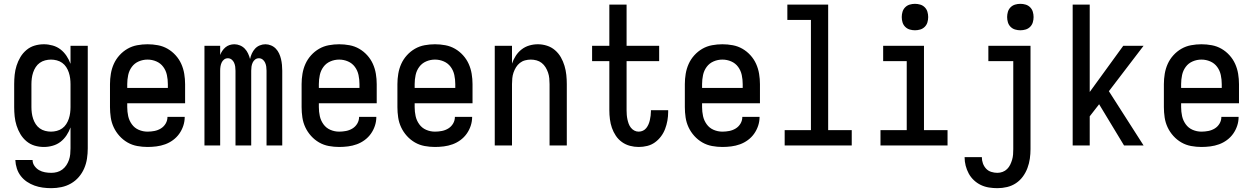

<svg xmlns="http://www.w3.org/2000/svg" viewBox="-20 -759 6540 1002"><path d="M248 223Q225 223 203 220Q181 217 160 209.5Q139 202 120.5 189.5Q102 177 88.5 159.5Q75 142 68 120.5Q61 99 60 76H150Q150 93 160 107Q170 121 184 129Q198 137 214.5 140Q231 143 248 143Q263 143 278 139Q293 135 305.5 125.5Q318 116 326.5 103Q335 90 340 75.5Q345 61 346.5 45.5Q348 30 348 15V-94Q340 -72 327 -52.5Q314 -33 296 -19Q278 -5 255 1.5Q232 8 209 8Q184 8 160.5 1Q137 -6 118 -22Q99 -38 86.5 -59Q74 -80 66.5 -103.5Q59 -127 56.5 -151.5Q54 -176 54 -200V-320Q54 -344 56.5 -368.5Q59 -393 66.5 -416.5Q74 -440 86.5 -461Q99 -482 118 -498Q137 -514 160.5 -521Q184 -528 209 -528Q232 -528 255 -521.5Q278 -515 296 -501Q314 -487 327 -467.5Q340 -448 348 -426V-520H438V15Q438 42 434 68.5Q430 95 419.5 119.5Q409 144 391.5 164.5Q374 185 350.5 198.5Q327 212 300.5 217.5Q274 223 248 223ZM246 -72Q261 -72 276.5 -76Q292 -80 304.5 -89Q317 -98 325.5 -111Q334 -124 339 -139Q344 -154 346 -169.5Q348 -185 348 -200V-320Q348 -335 346 -350.5Q344 -366 339 -381Q334 -396 325.5 -409Q317 -422 304.5 -431Q292 -440 276.5 -444Q261 -448 246 -448Q231 -448 215.5 -444Q200 -440 187.5 -431Q175 -422 166.5 -409Q158 -396 153 -381Q148 -366 146 -350.5Q144 -335 144 -320V-200Q144 -185 146 -169.5Q148 -154 153 -139Q158 -124 166.5 -111Q175 -98 187.5 -89Q200 -80 215.5 -76Q231 -72 246 -72Z M750 8Q723 8 696 3Q669 -2 645.5 -15.5Q622 -29 603.5 -49.5Q585 -70 573.5 -94.5Q562 -119 558 -146Q554 -173 554 -200V-320Q554 -347 558.5 -374Q563 -401 574 -425.5Q585 -450 603.5 -470.5Q622 -491 645.5 -504.5Q669 -518 696 -523Q723 -528 750 -528Q777 -528 804 -523Q831 -518 854.5 -504.5Q878 -491 896.5 -470.5Q915 -450 926 -425.5Q937 -401 941.5 -374Q946 -347 946 -320V-220H644V-200Q644 -176 649 -153Q654 -130 668 -110.5Q682 -91 704 -81.5Q726 -72 750 -72Q768 -72 786 -75.5Q804 -79 819.5 -88.5Q835 -98 844.5 -114Q854 -130 854 -149H944Q944 -125 936.5 -102.5Q929 -80 915.5 -61Q902 -42 883 -28Q864 -14 842 -6Q820 2 796.5 5Q773 8 750 8ZM644 -300H856V-320Q856 -344 851 -367.5Q846 -391 832 -410Q818 -429 796 -438.5Q774 -448 750 -448Q726 -448 704 -438.5Q682 -429 668 -410Q654 -391 649 -367.5Q644 -344 644 -320Z M1047 0V-520H1129V-472Q1133 -483 1140 -493.5Q1147 -504 1156.5 -512Q1166 -520 1178 -524Q1190 -528 1203 -528Q1218 -528 1232.5 -522Q1247 -516 1257.5 -505Q1268 -494 1274.5 -480Q1281 -466 1285 -451Q1288 -466 1294.5 -480Q1301 -494 1311 -505Q1321 -516 1335.5 -522Q1350 -528 1365 -528Q1380 -528 1394.5 -522Q1409 -516 1419.5 -505Q1430 -494 1436.5 -480Q1443 -466 1446.5 -451Q1450 -436 1451.5 -420.5Q1453 -405 1453 -390V0H1371V-390Q1371 -401 1369.5 -411.5Q1368 -422 1363.5 -432Q1359 -442 1350.5 -448.5Q1342 -455 1331 -455Q1320 -455 1311.5 -448.5Q1303 -442 1298.5 -432Q1294 -422 1292.5 -411.5Q1291 -401 1291 -390V0H1209V-390Q1209 -401 1207.5 -411.5Q1206 -422 1201.5 -432Q1197 -442 1188.5 -448.5Q1180 -455 1169 -455Q1158 -455 1149.5 -448.5Q1141 -442 1136.5 -432Q1132 -422 1130.5 -411.5Q1129 -401 1129 -390V0Z M1750 8Q1723 8 1696 3Q1669 -2 1645.5 -15.5Q1622 -29 1603.5 -49.5Q1585 -70 1573.5 -94.5Q1562 -119 1558 -146Q1554 -173 1554 -200V-320Q1554 -347 1558.5 -374Q1563 -401 1574 -425.5Q1585 -450 1603.5 -470.5Q1622 -491 1645.5 -504.5Q1669 -518 1696 -523Q1723 -528 1750 -528Q1777 -528 1804 -523Q1831 -518 1854.5 -504.5Q1878 -491 1896.5 -470.5Q1915 -450 1926 -425.5Q1937 -401 1941.5 -374Q1946 -347 1946 -320V-220H1644V-200Q1644 -176 1649 -153Q1654 -130 1668 -110.5Q1682 -91 1704 -81.5Q1726 -72 1750 -72Q1768 -72 1786 -75.5Q1804 -79 1819.5 -88.5Q1835 -98 1844.5 -114Q1854 -130 1854 -149H1944Q1944 -125 1936.5 -102.5Q1929 -80 1915.5 -61Q1902 -42 1883 -28Q1864 -14 1842 -6Q1820 2 1796.5 5Q1773 8 1750 8ZM1644 -300H1856V-320Q1856 -344 1851 -367.5Q1846 -391 1832 -410Q1818 -429 1796 -438.5Q1774 -448 1750 -448Q1726 -448 1704 -438.5Q1682 -429 1668 -410Q1654 -391 1649 -367.5Q1644 -344 1644 -320Z M2250 8Q2223 8 2196 3Q2169 -2 2145.5 -15.5Q2122 -29 2103.5 -49.5Q2085 -70 2073.5 -94.5Q2062 -119 2058 -146Q2054 -173 2054 -200V-320Q2054 -347 2058.5 -374Q2063 -401 2074 -425.5Q2085 -450 2103.5 -470.5Q2122 -491 2145.5 -504.5Q2169 -518 2196 -523Q2223 -528 2250 -528Q2277 -528 2304 -523Q2331 -518 2354.5 -504.5Q2378 -491 2396.5 -470.5Q2415 -450 2426 -425.5Q2437 -401 2441.5 -374Q2446 -347 2446 -320V-220H2144V-200Q2144 -176 2149 -153Q2154 -130 2168 -110.5Q2182 -91 2204 -81.5Q2226 -72 2250 -72Q2268 -72 2286 -75.5Q2304 -79 2319.5 -88.5Q2335 -98 2344.5 -114Q2354 -130 2354 -149H2444Q2444 -125 2436.5 -102.5Q2429 -80 2415.5 -61Q2402 -42 2383 -28Q2364 -14 2342 -6Q2320 2 2296.5 5Q2273 8 2250 8ZM2144 -300H2356V-320Q2356 -344 2351 -367.5Q2346 -391 2332 -410Q2318 -429 2296 -438.5Q2274 -448 2250 -448Q2226 -448 2204 -438.5Q2182 -429 2168 -410Q2154 -391 2149 -367.5Q2144 -344 2144 -320Z M2562 0V-520H2652V-427Q2659 -448 2671.5 -467.5Q2684 -487 2702 -501Q2720 -515 2742 -521.5Q2764 -528 2787 -528Q2811 -528 2834.5 -520.5Q2858 -513 2876.5 -497Q2895 -481 2907 -460Q2919 -439 2926 -415.5Q2933 -392 2935.5 -368Q2938 -344 2938 -320V0H2848V-320Q2848 -335 2846.5 -350.5Q2845 -366 2840 -380.5Q2835 -395 2827 -408Q2819 -421 2807 -430.5Q2795 -440 2780 -444Q2765 -448 2750 -448Q2735 -448 2720 -444Q2705 -440 2693 -430.5Q2681 -421 2673 -408Q2665 -395 2660 -380.5Q2655 -366 2653.5 -350.5Q2652 -335 2652 -320V0Z M3313 8Q3290 8 3267.5 2Q3245 -4 3226 -17.5Q3207 -31 3194 -50.5Q3181 -70 3173.5 -91.5Q3166 -113 3163 -136.5Q3160 -160 3160 -183V-440H3070V-520H3160V-735H3250V-520H3420V-440H3250V-183Q3250 -171 3251 -159Q3252 -147 3254.5 -135.5Q3257 -124 3261 -113Q3265 -102 3272.5 -92.5Q3280 -83 3290.5 -77.5Q3301 -72 3313 -72Q3325 -72 3335.5 -77Q3346 -82 3353 -91Q3360 -100 3364.5 -110.5Q3369 -121 3371.5 -132.5Q3374 -144 3375.5 -155.5Q3377 -167 3377 -178V-184H3467V-174Q3467 -152 3463 -129.5Q3459 -107 3451 -86Q3443 -65 3429.5 -47Q3416 -29 3398 -16Q3380 -3 3358 2.5Q3336 8 3313 8Z M3750 8Q3723 8 3696 3Q3669 -2 3645.5 -15.5Q3622 -29 3603.5 -49.5Q3585 -70 3573.5 -94.5Q3562 -119 3558 -146Q3554 -173 3554 -200V-320Q3554 -347 3558.5 -374Q3563 -401 3574 -425.5Q3585 -450 3603.5 -470.5Q3622 -491 3645.5 -504.5Q3669 -518 3696 -523Q3723 -528 3750 -528Q3777 -528 3804 -523Q3831 -518 3854.5 -504.5Q3878 -491 3896.5 -470.5Q3915 -450 3926 -425.5Q3937 -401 3941.5 -374Q3946 -347 3946 -320V-220H3644V-200Q3644 -176 3649 -153Q3654 -130 3668 -110.5Q3682 -91 3704 -81.5Q3726 -72 3750 -72Q3768 -72 3786 -75.5Q3804 -79 3819.5 -88.5Q3835 -98 3844.5 -114Q3854 -130 3854 -149H3944Q3944 -125 3936.5 -102.5Q3929 -80 3915.5 -61Q3902 -42 3883 -28Q3864 -14 3842 -6Q3820 2 3796.5 5Q3773 8 3750 8ZM3644 -300H3856V-320Q3856 -344 3851 -367.5Q3846 -391 3832 -410Q3818 -429 3796 -438.5Q3774 -448 3750 -448Q3726 -448 3704 -438.5Q3682 -429 3668 -410Q3654 -391 3649 -367.5Q3644 -344 3644 -320Z M4075 0V-80H4212V-655H4089V-735H4302V-80H4425V0Z M4575 0V-80H4712V-440H4589V-520H4802V-80H4925V0ZM4755 -601Q4741 -601 4727.5 -605Q4714 -609 4704 -619Q4694 -629 4690 -642.5Q4686 -656 4686 -670Q4686 -684 4690 -697.5Q4694 -711 4704 -721Q4714 -731 4727.5 -735Q4741 -739 4755 -739Q4769 -739 4782.5 -735Q4796 -731 4806 -721Q4816 -711 4820 -697.5Q4824 -684 4824 -670Q4824 -656 4820 -642.5Q4816 -629 4806 -619Q4796 -609 4782.5 -605Q4769 -601 4755 -601Z M5185 223Q5163 223 5141 219.5Q5119 216 5099 206.5Q5079 197 5062.5 181.5Q5046 166 5035.5 146.5Q5025 127 5019.5 105.5Q5014 84 5014 61H5104Q5104 78 5109.5 93.5Q5115 109 5126 121Q5137 133 5153 138Q5169 143 5185 143Q5199 143 5212.5 138Q5226 133 5236 123Q5246 113 5252 100.5Q5258 88 5262 74.5Q5266 61 5267 47Q5268 33 5268 19V-440H5138V-520H5358V19Q5358 44 5354.5 69Q5351 94 5342 118Q5333 142 5318 162.5Q5303 183 5282 197Q5261 211 5236 217Q5211 223 5185 223ZM5305 -601Q5291 -601 5277.5 -605Q5264 -609 5254 -619Q5244 -629 5240 -642.5Q5236 -656 5236 -670Q5236 -684 5240 -697.5Q5244 -711 5254 -721Q5264 -731 5277.5 -735Q5291 -739 5305 -739Q5319 -739 5332.5 -735Q5346 -731 5356 -721Q5366 -711 5370 -697.5Q5374 -684 5374 -670Q5374 -656 5370 -642.5Q5366 -629 5356 -619Q5346 -609 5332.5 -605Q5319 -601 5305 -601Z M5846 0 5716 -215 5667 -152V0H5578V-735H5667V-279L5842 -520H5948L5767 -283L5948 0Z M6250 8Q6223 8 6196 3Q6169 -2 6145.5 -15.5Q6122 -29 6103.5 -49.5Q6085 -70 6073.5 -94.5Q6062 -119 6058 -146Q6054 -173 6054 -200V-320Q6054 -347 6058.5 -374Q6063 -401 6074 -425.5Q6085 -450 6103.5 -470.5Q6122 -491 6145.5 -504.5Q6169 -518 6196 -523Q6223 -528 6250 -528Q6277 -528 6304 -523Q6331 -518 6354.5 -504.5Q6378 -491 6396.5 -470.5Q6415 -450 6426 -425.5Q6437 -401 6441.5 -374Q6446 -347 6446 -320V-220H6144V-200Q6144 -176 6149 -153Q6154 -130 6168 -110.5Q6182 -91 6204 -81.5Q6226 -72 6250 -72Q6268 -72 6286 -75.5Q6304 -79 6319.5 -88.5Q6335 -98 6344.5 -114Q6354 -130 6354 -149H6444Q6444 -125 6436.5 -102.5Q6429 -80 6415.5 -61Q6402 -42 6383 -28Q6364 -14 6342 -6Q6320 2 6296.5 5Q6273 8 6250 8ZM6144 -300H6356V-320Q6356 -344 6351 -367.5Q6346 -391 6332 -410Q6318 -429 6296 -438.5Q6274 -448 6250 -448Q6226 -448 6204 -438.5Q6182 -429 6168 -410Q6154 -391 6149 -367.5Q6144 -344 6144 -320Z"/></svg>

Font: Iosevka Custom Medium
Style: Regular
Weight: 500
Monospace: yes
Designer: Belleve Invis
Foundry: Belleve Invis
Version: Version 32.5.0; ttfautohint (v1.8.4)